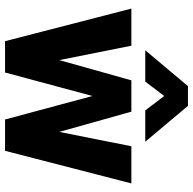

<svg xmlns="http://www.w3.org/2000/svg" viewBox="-22 -742 764 760"><g transform="rotate(90 360.0 -362.0)"><path d="M706 -500 577 0H453L360 -346L267 0H143L14 -500H161L218 -215L298 -500H422L502 -215L559 -500ZM321 -724H399L541 -555H417L360 -630L303 -555H179Z"/></g></svg>

Font: Sarabun ExtraBold
Style: Regular
Weight: 800
Version: Version 1.000; ttfautohint (v1.6)